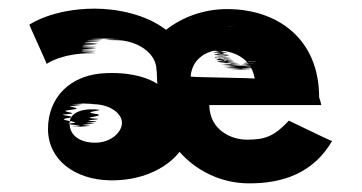

<svg xmlns="http://www.w3.org/2000/svg" viewBox="-20 -460 836 444"><path d="M88 -312C88 -313 123 -337 192 -337C230 -337 123 -341 192 -341C230 -341 123 -344 192 -344C230 -344 124 -346 193 -347C231 -348 124 -350 193 -350C231 -350 124 -353 193 -353C232 -353 125 -355 195 -356C234 -357 127 -358 197 -359C236 -360 130 -362 200 -363C240 -364 134 -365 204 -366C244 -367 138 -367 208 -368C247 -369 141 -370 211 -370C250 -370 145 -370 215 -370C255 -370 148 -371 219 -371C259 -371 154 -371 225 -371C265 -371 160 -371 232 -371C273 -371 167 -371 239 -371C280 -371 175 -370 247 -369C288 -369 182 -368 253 -367C293 -366 341 -341 342 -298C343 -297 343 -267 344 -266C327 -277 291 -293 228 -291C141 -289 91 -233 91 -162C91 -90 153 -45 233 -43C350 -41 396 -110 395 -109C434 -65 490 -37 553 -36C637 -35 706 -62 748 -134C746 -133 649 -181 648 -181C615 -146 595 -137 551 -137C516 -137 465 -158 464 -217H723C722 -222 720 -230 718 -235C718 -370 622 -439 505 -439C452 -439 402 -421 364 -391C316 -428 248 -440 199 -440C101 -440 48 -403 48 -403C47 -403 89 -312 88 -312ZM421 -283C423 -318 451 -345 497 -345C539 -345 457 -344 504 -344C545 -344 461 -344 509 -344H515C556 -344 473 -344 521 -344H541C582 -344 499 -344 546 -344C587 -344 504 -345 551 -345C591 -345 508 -346 556 -347C598 -348 515 -349 562 -350C603 -352 520 -354 567 -356C607 -359 523 -361 569 -362C609 -364 525 -366 571 -369C610 -372 525 -375 570 -377C609 -379 523 -381 568 -383C606 -385 520 -388 564 -390C601 -392 514 -392 557 -394C593 -396 506 -397 548 -398C584 -399 497 -399 540 -399C576 -399 489 -399 532 -399C532 -399 481 -400 524 -400C524 -400 474 -399 518 -399C555 -399 469 -399 513 -399C550 -399 464 -398 508 -398C546 -398 460 -397 504 -396C542 -395 455 -394 499 -393C536 -392 450 -391 494 -389C531 -387 445 -386 489 -384C527 -382 441 -381 486 -379C524 -377 439 -376 484 -375C523 -374 437 -372 483 -371C522 -370 437 -367 483 -367C522 -367 437 -364 483 -364C522 -364 437 -360 483 -360C522 -360 437 -357 483 -357C522 -357 437 -354 483 -352C522 -350 438 -349 484 -347C524 -345 440 -344 486 -342C525 -341 441 -340 487 -338C527 -336 443 -334 489 -332C529 -330 444 -326 491 -326C530 -326 448 -322 494 -322C534 -322 449 -317 496 -317C535 -317 444 -329 490 -329C529 -329 447 -325 493 -325C533 -325 450 -322 497 -320C537 -319 453 -318 499 -317C538 -316 455 -316 503 -314C545 -312 461 -310 507 -310C548 -309 464 -307 512 -307C551 -307 471 -304 517 -304C558 -304 475 -303 522 -302C563 -301 480 -300 529 -300C570 -300 488 -299 535 -299C575 -299 492 -299 539 -299H543C584 -299 501 -299 548 -299C589 -299 506 -300 555 -302C597 -304 515 -305 562 -306C602 -307 518 -310 565 -310C604 -310 521 -311 567 -311C607 -311 522 -313 568 -314C607 -315 522 -317 567 -318C605 -319 519 -319 564 -319C602 -319 516 -318 561 -318C600 -318 513 -316 559 -316C597 -316 511 -314 556 -313C594 -312 508 -311 551 -310C587 -308 501 -308 546 -308C584 -308 498 -308 543 -308H539C578 -308 489 -308 535 -308C573 -308 487 -309 530 -309C567 -309 481 -309 526 -310C564 -311 478 -311 522 -312C559 -313 473 -314 517 -315C555 -316 468 -316 512 -317C550 -318 464 -319 509 -320C547 -321 461 -323 506 -323C545 -323 457 -327 503 -327C541 -327 455 -329 500 -330C538 -332 453 -333 498 -334C537 -335 450 -336 495 -338C533 -340 448 -341 493 -342C531 -344 445 -345 490 -347C528 -349 445 -348 493 -343C535 -338 563 -316 569 -278C569 -280 422 -281 421 -283ZM141 -174C140 -197 165 -209 200 -207C235 -205 164 -202 199 -197C234 -192 162 -188 197 -186C232 -184 160 -182 194 -180C228 -178 155 -176 189 -175C222 -174 149 -172 180 -170C211 -168 137 -167 167 -167C197 -167 123 -168 156 -169C189 -170 115 -172 146 -175C177 -178 103 -182 137 -187C171 -191 100 -194 136 -196C172 -199 105 -202 144 -206C184 -211 116 -214 153 -215C190 -216 121 -217 158 -218C195 -219 128 -219 167 -220C207 -220 140 -221 177 -221C214 -221 147 -221 186 -220C226 -219 158 -219 196 -219C232 -219 262 -199 262 -176C262 -153 235 -130 200 -130C165 -130 141 -147 141 -174Z"/></svg>

Font: Hussar Wojna
Style: 3
Weight: 400
Designer: Robert Jablonski
Foundry: Cannot Into Space Fonts
Version: Version 1.01